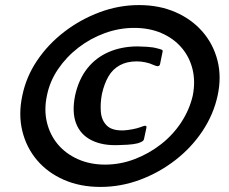

<svg xmlns="http://www.w3.org/2000/svg" viewBox="-20 -710 903 757"><path d="M68 -333Q83 -407 126.5 -471.5Q170 -536 234 -585Q298 -634 373.5 -662Q449 -690 528 -690Q608 -690 672 -662Q736 -634 778.5 -585Q821 -536 837.5 -471.5Q854 -407 838 -333Q822 -259 778.5 -193.5Q735 -128 671 -78.5Q607 -29 531.5 -1Q456 27 376 27Q296 27 232 -1Q168 -29 126 -78.5Q84 -128 68 -193.5Q52 -259 68 -333ZM165 -333Q153 -277 165 -227.5Q177 -178 208 -141Q239 -104 287 -82.5Q335 -61 394 -61Q454 -61 510.5 -82.5Q567 -104 614.5 -141Q662 -178 694.5 -227.5Q727 -277 740 -333Q751 -389 739 -437.5Q727 -486 695.5 -522.5Q664 -559 616.5 -579.5Q569 -600 509 -600Q450 -600 393.5 -579.5Q337 -559 289.5 -522.5Q242 -486 209 -437.5Q176 -389 165 -333ZM276 -333Q290 -397 324 -440Q358 -483 409 -505Q460 -527 523 -527Q536 -527 560 -525.5Q584 -524 601 -519Q610 -517 616.5 -514.5Q623 -512 621 -506L611 -457Q608 -443 585 -454Q570 -461 552.5 -464.5Q535 -468 519 -468Q480 -468 452 -452.5Q424 -437 407.5 -408.5Q391 -380 382 -340Q375 -304 377.5 -270Q380 -236 401 -215Q422 -194 469 -196Q485 -197 503 -200.5Q521 -204 532 -208Q549 -215 554 -214Q559 -213 557 -205L548 -163Q547 -156 540 -152Q533 -148 523 -145Q507 -141 484 -139.5Q461 -138 449 -138Q385 -135 341 -157Q297 -179 280 -223.5Q263 -268 276 -333Z"/></svg>

Font: Glory Thin
Style: Bold Italic
Weight: 700
Italic angle: -12°
Version: Version 1.011